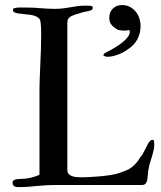

<svg xmlns="http://www.w3.org/2000/svg" viewBox="-20 -738 642 767"><path d="M137.7 -40.5V-382.8Q137.7 -397.9 138.7 -424.6Q139.6 -451.2 141.1 -481.9Q142.6 -512.7 143.6 -544.4Q144.5 -576.2 144.5 -601.6Q144.5 -635.7 141.6 -651.4Q140.6 -660.6 134 -666.3Q127.4 -671.9 117.9 -675Q108.4 -678.2 96.4 -679.4Q84.5 -680.7 73.5 -681.9Q62.5 -683.1 53 -684.3Q43.5 -685.5 38.1 -688.5Q31.7 -691.9 31.7 -696.8Q31.7 -700.7 32.5 -702.1Q33.2 -703.6 35.2 -704.6Q41 -706.5 46.6 -707.3Q52.2 -708 56.6 -708H75.2Q97.2 -708 113 -707.3Q128.9 -706.5 142.6 -705.3Q156.2 -704.1 169.4 -703.4Q182.6 -702.6 199.2 -702.6Q217.3 -702.6 232.7 -704.6Q248 -706.5 262 -709Q275.9 -711.4 288.8 -713.4Q301.8 -715.3 314.9 -715.3H332.5Q337.9 -715.3 344.2 -714.4Q350.6 -713.4 350.6 -707Q350.6 -698.7 339.4 -695.3Q331.1 -692.9 320.1 -691.2Q309.1 -689.5 295.4 -684.1Q282.7 -681.2 274.7 -677.7Q266.6 -674.3 262.7 -672.4Q257.3 -668.9 253.2 -663.6Q249 -658.2 249 -647.9V-59.1Q249 -48.3 254.9 -42.5Q260.7 -36.6 269.8 -33.7Q278.8 -30.8 289.3 -30.3Q299.8 -29.8 309.1 -29.8Q319.8 -29.8 339.4 -30.8Q358.9 -31.7 380.4 -33.7Q401.9 -35.6 422.1 -38.8Q442.4 -42 455.1 -46.4Q472.2 -52.2 486.6 -58.3Q501 -64.5 510.7 -73.7Q512.2 -74.7 515.6 -77.9Q519 -81.1 523.2 -85.7Q527.3 -90.3 531.2 -95.7Q535.2 -101.1 538.1 -106.4Q541 -110.4 543.2 -113.3Q545.4 -116.2 547.4 -118.2Q549.3 -120.6 552.2 -126.5Q555.2 -132.3 558.8 -139.6Q562.5 -147 566.4 -154.5Q570.3 -162.1 574.2 -168.9Q577.6 -173.3 580.8 -176.3Q584 -179.2 589.4 -179.2Q594.7 -179.2 595.5 -173.1Q596.2 -167 596.2 -161.1Q596.2 -149.4 593.5 -137.5Q590.8 -125.5 587.4 -113.8Q584 -102.1 580.1 -90.3Q576.2 -78.6 574.2 -66.9Q571.8 -55.7 571 -43.7Q570.3 -31.7 568.6 -21.7Q566.9 -11.7 562.3 -5.4Q557.6 1 547.4 1H213.4Q183.1 1 162.8 2.2Q142.6 3.4 126 5.1Q109.4 6.8 93 8.1Q76.7 9.3 54.7 9.3Q46.4 9.3 40.8 7.8Q35.2 6.3 31.7 0Q31.2 -2 30.8 -2.9Q30.3 -3.9 30.3 -9.3Q30.3 -15.6 35.9 -18.3Q41.5 -21 44.4 -22Q49.8 -22.9 60.5 -23.2Q71.3 -23.4 80.1 -24.4Q84.5 -24.9 91.3 -25.9Q98.1 -26.9 106.2 -28.8Q114.3 -30.8 122.6 -33.7Q130.9 -36.6 137.7 -40.5ZM392.1 -517.6Q393.1 -518.6 394 -520.3Q395 -522 397.9 -525.4Q406.2 -529.8 412.1 -533Q418 -536.1 422.4 -538.1Q430.7 -543 443.6 -550.8Q456.5 -558.6 468.8 -568.4Q481 -578.1 489.7 -589.1Q498.5 -600.1 498.5 -611.8Q498.5 -612.8 498 -615.2Q497.6 -617.7 495.1 -617.7Q490.7 -616.7 486.3 -616.2Q481.9 -615.7 477.5 -615.7Q471.7 -615.7 466.6 -616.2Q461.4 -616.7 456.5 -617.7Q454.1 -617.7 450 -619.6Q445.8 -621.6 441.7 -624.5Q437.5 -627.4 433.6 -630.6Q429.7 -633.8 427.7 -636.2Q416.5 -647.9 416.5 -666.5Q416.5 -689.5 430.7 -703.6Q444.8 -717.8 468.3 -717.8Q484.9 -717.8 498.5 -710.7Q512.2 -703.6 521.7 -692.1Q531.2 -680.7 536.4 -665.5Q541.5 -650.4 541.5 -634.3Q541.5 -605 529.5 -582.3Q517.6 -559.6 495.1 -543.9Q487.3 -538.6 478.8 -533Q470.2 -527.3 459 -522.9Q444.8 -517.1 433.1 -514.2Q421.4 -511.2 409.7 -511.2Q405.8 -511.2 402.3 -512Q398.9 -512.7 392.1 -517.6Z"/></svg>

Font: IM FELL French Canon
Style: Regular
Weight: 400
Designer: Igino Marini
Foundry: Igino Marini,
Version: 3.00